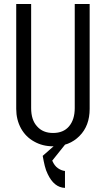

<svg xmlns="http://www.w3.org/2000/svg" viewBox="-20 -710 519 942"><path d="M59.6 -175.8V-690.4H132.8V-179.7Q132.8 -121.1 162.1 -89.8Q190.4 -57.6 240.2 -57.6Q291 -57.6 318.4 -89.8Q346.7 -123 346.7 -179.7V-690.4H419.9V-175.8Q419.9 -92.8 370.1 -43Q320.3 7.8 240.2 7.8Q188.5 7.8 147.5 -15.6Q106.4 -38.1 83 -80.1Q59.6 -123 59.6 -175.8ZM269.5 -15.6H298.8V0L236.3 78.1Q247.1 103.5 264.2 115.2Q281.2 127 298.8 128.9V211.9Q245.1 210 213.9 143.6Q205.1 126 199.7 104Q194.3 82 189.5 54.7Z"/></svg>

Font: Dinish Condensed
Style: Regular
Weight: 400
Width: 3
Designer: Bert Driehuis
Foundry: Playbeing
Version: Version 3.006; git-39231f3c-release